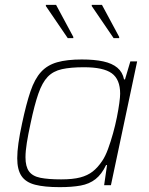

<svg xmlns="http://www.w3.org/2000/svg" viewBox="-20 -763 614 791"><path d="M226 8Q163 8 124.5 -2Q86 -12 68.5 -38Q51 -64 51 -111Q51 -138 56 -173.5Q61 -209 71 -255Q88 -335 105.5 -386.5Q123 -438 149 -466.5Q175 -495 215.5 -506.5Q256 -518 317 -518Q369 -518 405.5 -510Q442 -502 463.5 -484Q485 -466 491 -436H495L517 -510H545L437 0H409L421 -83H417Q399 -45 373.5 -25Q348 -5 312 1.5Q276 8 226 8ZM232 -24Q280 -24 310.5 -32Q341 -40 362 -56.5Q383 -73 401 -100Q414 -119 425 -149Q436 -179 445.5 -213Q455 -247 461.5 -279.5Q468 -312 471.5 -338Q475 -364 475 -377Q475 -436 440.5 -461Q406 -486 326 -486Q271 -486 235 -478Q199 -470 176.5 -446.5Q154 -423 138 -377Q122 -331 106 -255Q96 -209 90.5 -174.5Q85 -140 85 -115Q85 -77 99.5 -57Q114 -37 146.5 -30.5Q179 -24 232 -24ZM259 -606 169 -738V-743H211L282 -611V-606ZM448 -606 358 -738V-743H400L471 -611V-606Z"/></svg>

Font: Saira Thin Thin
Style: Italic
Weight: 250
Italic angle: -12°
Version: Version 1.101